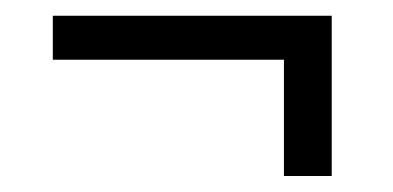

<svg xmlns="http://www.w3.org/2000/svg" viewBox="-20 -439 502 245"><path d="M342.3 -214.4V-362.8H47.4V-418.9H403.3V-214.4Z"/></svg>

Font: Antonio Thin
Style: Regular
Weight: 250
Designer: Vernon Adams
Foundry: Vernon Adams
Version: Version 1.002